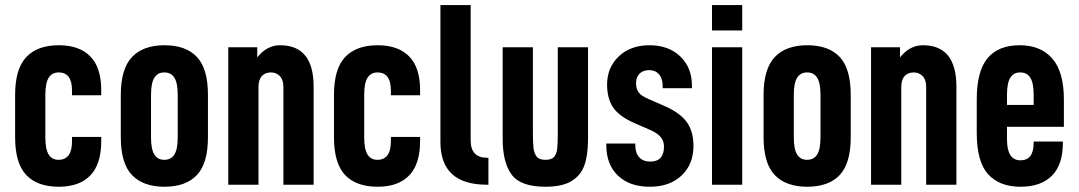

<svg xmlns="http://www.w3.org/2000/svg" viewBox="-20 -710 4146 738"><path d="M38.1 -182.6V-344.7Q38.1 -445.3 81.1 -490.7Q124 -536.1 206.1 -536.1Q285.2 -536.1 327.1 -493.2Q369.1 -450.2 369.1 -364.3V-343.8H256.8V-362.3Q256.8 -397.5 243.7 -414.6Q230.5 -431.6 206.1 -431.6Q179.7 -431.6 167 -411.1Q154.3 -390.6 154.3 -345.7V-181.6Q154.3 -136.7 167 -116.2Q179.7 -95.7 205.1 -95.7Q230.5 -95.7 243.7 -113.3Q256.8 -130.9 256.8 -167V-183.6H369.1V-167Q369.1 -79.1 327.1 -35.6Q285.2 7.8 206.1 7.8Q124 7.8 81.1 -37.1Q38.1 -82 38.1 -182.6Z M444.3 -182.6V-344.7Q444.3 -445.3 487.3 -490.7Q530.3 -536.1 612.3 -536.1Q694.3 -536.1 736.8 -491.2Q779.3 -446.3 779.3 -344.7V-182.6Q779.3 -82 736.8 -37.1Q694.3 7.8 612.3 7.8Q530.3 7.8 487.3 -37.1Q444.3 -82 444.3 -182.6ZM663.1 -181.6V-345.7Q663.1 -390.6 650.4 -411.1Q637.7 -431.6 611.3 -431.6Q585.9 -431.6 573.2 -411.1Q560.5 -390.6 560.5 -345.7V-181.6Q560.5 -136.7 573.2 -116.2Q585.9 -95.7 611.3 -95.7Q637.7 -95.7 650.4 -116.2Q663.1 -136.7 663.1 -181.6Z M857.4 -528.3H968.8V-489.3Q1005.9 -536.1 1056.6 -536.1Q1185.5 -536.1 1185.5 -377V0H1069.3V-376Q1069.3 -403.3 1055.7 -417.5Q1042 -431.6 1021.5 -431.6Q999 -431.6 986.3 -417.5Q973.6 -403.3 973.6 -376V0H857.4Z M1263.7 -182.6V-344.7Q1263.7 -445.3 1306.6 -490.7Q1349.6 -536.1 1431.6 -536.1Q1510.7 -536.1 1552.7 -493.2Q1594.7 -450.2 1594.7 -364.3V-343.8H1482.4V-362.3Q1482.4 -397.5 1469.2 -414.6Q1456.1 -431.6 1431.6 -431.6Q1405.3 -431.6 1392.6 -411.1Q1379.9 -390.6 1379.9 -345.7V-181.6Q1379.9 -136.7 1392.6 -116.2Q1405.3 -95.7 1430.7 -95.7Q1456.1 -95.7 1469.2 -113.3Q1482.4 -130.9 1482.4 -167V-183.6H1594.7V-167Q1594.7 -79.1 1552.7 -35.6Q1510.7 7.8 1431.6 7.8Q1349.6 7.8 1306.6 -37.1Q1263.7 -82 1263.7 -182.6Z M1672.9 -164.1V-690.4H1789.1V-170.9Q1789.1 -103.5 1852.5 -103.5H1857.4V0H1851.6Q1672.9 0 1672.9 -164.1Z M1912.1 -176.8V-528.3H2028.3V-201.2Q2028.3 -160.2 2030.8 -140.1Q2033.2 -120.1 2043 -107.9Q2052.7 -95.7 2076.2 -95.7Q2099.6 -95.7 2109.4 -106.4Q2119.1 -117.2 2121.6 -137.2Q2124 -157.2 2124 -201.2V-528.3H2240.2V-176.8Q2240.2 -113.3 2226.1 -74.2Q2211.9 -35.2 2176.3 -13.7Q2140.6 7.8 2076.2 7.8Q1981.4 7.8 1946.8 -38.6Q1912.1 -85 1912.1 -176.8Z M2310.5 -152.3V-158.2H2421.9V-152.3Q2421.9 -122.1 2437 -105.5Q2452.1 -88.9 2479.5 -88.9Q2505.9 -88.9 2519 -103.5Q2532.2 -118.2 2532.2 -146.5Q2532.2 -168 2519.5 -183.1Q2506.8 -198.2 2480.5 -210L2419.9 -236.3Q2359.4 -262.7 2336.4 -297.4Q2313.5 -332 2313.5 -384.8Q2313.5 -450.2 2358.4 -493.2Q2403.3 -536.1 2476.6 -536.1Q2549.8 -536.1 2594.7 -493.2Q2639.6 -450.2 2639.6 -380.9V-371.1H2527.3V-377Q2527.3 -408.2 2513.2 -424.3Q2499 -440.4 2475.6 -440.4Q2452.1 -440.4 2438.5 -427.2Q2424.8 -414.1 2424.8 -389.6Q2424.8 -368.2 2435.1 -354.5Q2445.3 -340.8 2473.6 -329.1L2538.1 -300.8Q2594.7 -275.4 2620.1 -240.2Q2645.5 -205.1 2645.5 -148.4Q2645.5 -79.1 2600.1 -35.6Q2554.7 7.8 2477.5 7.8Q2400.4 7.8 2355.5 -34.7Q2310.5 -77.1 2310.5 -152.3Z M2716.8 -528.3H2833V0H2716.8ZM2716.8 -690.4H2833V-592.8H2716.8Z M2915 -182.6V-344.7Q2915 -445.3 2958 -490.7Q3001 -536.1 3083 -536.1Q3165 -536.1 3207.5 -491.2Q3250 -446.3 3250 -344.7V-182.6Q3250 -82 3207.5 -37.1Q3165 7.8 3083 7.8Q3001 7.8 2958 -37.1Q2915 -82 2915 -182.6ZM3133.8 -181.6V-345.7Q3133.8 -390.6 3121.1 -411.1Q3108.4 -431.6 3082 -431.6Q3056.6 -431.6 3043.9 -411.1Q3031.2 -390.6 3031.2 -345.7V-181.6Q3031.2 -136.7 3043.9 -116.2Q3056.6 -95.7 3082 -95.7Q3108.4 -95.7 3121.1 -116.2Q3133.8 -136.7 3133.8 -181.6Z M3328.1 -528.3H3439.5V-489.3Q3476.6 -536.1 3527.3 -536.1Q3656.2 -536.1 3656.2 -377V0H3540V-376Q3540 -403.3 3526.4 -417.5Q3512.7 -431.6 3492.2 -431.6Q3469.7 -431.6 3457 -417.5Q3444.3 -403.3 3444.3 -376V0H3328.1Z M3850.6 -222.7V-174.8Q3850.6 -93.8 3902.3 -93.8Q3953.1 -93.8 3953.1 -161.1V-166H4065.4V-160.2Q4065.4 -77.1 4023.4 -34.7Q3981.4 7.8 3902.3 7.8Q3822.3 7.8 3778.3 -40Q3734.4 -87.9 3734.4 -199.2V-328.1Q3734.4 -436.5 3775.9 -486.3Q3817.4 -536.1 3899.4 -536.1Q3980.5 -536.1 4024.9 -484.9Q4069.3 -433.6 4069.3 -328.1V-222.7ZM3850.6 -345.7V-306.6H3953.1V-345.7Q3953.1 -390.6 3940.4 -411.1Q3927.7 -431.6 3901.4 -431.6Q3876 -431.6 3863.3 -411.1Q3850.6 -390.6 3850.6 -345.7Z"/></svg>

Font: Altinn-DIN Condensed
Style: DINCondensed-Bold
Weight: 700
Width: 3
Designer: Charles Nix
Foundry: Altinn
Version: Version 2.00